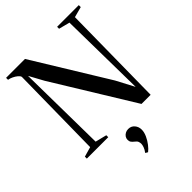

<svg xmlns="http://www.w3.org/2000/svg" viewBox="-279 -870 1249 1249"><g transform="rotate(-45 346.0 -245.5)"><path d="M15.5 0V-18L83.5 -37.5L92.5 -675Q90 -685.5 77 -696.2Q64 -707 47 -715Q30 -723 15.5 -725V-743H189.5L504.5 -229.5L570 -105.5L561 -705.5L485 -725V-743H684.5V-725L611.5 -705.5L602.5 0H518.5L179.5 -552L125.5 -651L134 -37.5L212.5 -18V0ZM401.5 119Q401.5 143 389.5 169.2Q377.5 195.5 360.2 217.8Q343 240 327 252H326L311 243.5V240.5Q323.5 224.5 329 208.5Q334.5 192.5 334.5 182.5Q334.5 172 330.8 161.8Q327 151.5 312 140.5Q302 133 295.5 124Q289 115 289 101.5Q289 88 296 77.5Q303 67 314.8 60.5Q326.5 54 340.5 54H343.5Q368.5 54 385 73Q401.5 92 401.5 119Z"/></g></svg>

Font: Merriweather 144pt
Style: Regular
Weight: 400
Version: Version 2.100